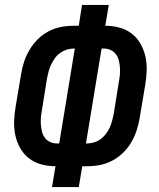

<svg xmlns="http://www.w3.org/2000/svg" viewBox="-20 -755 640 775"><path d="M190 0 204 -84Q174 -84 146.5 -91.5Q119 -99 97.5 -115.5Q76 -132 62 -156.5Q48 -181 42 -208.5Q36 -236 37 -265.5Q38 -295 43 -324L65 -455Q69 -480 77 -505Q85 -530 99 -553.5Q113 -577 132.5 -596.5Q152 -616 176 -628.5Q200 -641 225.5 -646Q251 -651 277 -651H298L311 -735H419L405 -651Q435 -651 462.5 -643.5Q490 -636 511.5 -619.5Q533 -603 547 -578.5Q561 -554 567 -526.5Q573 -499 572 -469.5Q571 -440 566 -411L544 -280Q540 -255 532 -230Q524 -205 510.5 -181.5Q497 -158 477 -138.5Q457 -119 433 -106.5Q409 -94 383.5 -89Q358 -84 332 -84H312L298 0ZM209 -176H219L282 -559H277Q263 -559 249 -554.5Q235 -550 222.5 -541Q210 -532 201.5 -520Q193 -508 186.5 -494.5Q180 -481 176.5 -467.5Q173 -454 170 -440L149 -309Q146 -294 145 -279.5Q144 -265 145 -251Q146 -237 149.5 -223.5Q153 -210 161 -199Q169 -188 182 -182Q195 -176 209 -176ZM327 -176H332Q346 -176 360.5 -180.5Q375 -185 387 -194Q399 -203 408 -215Q417 -227 423 -240.5Q429 -254 432.5 -267.5Q436 -281 439 -295L460 -426Q463 -441 464 -455.5Q465 -470 464 -484Q463 -498 459.5 -511.5Q456 -525 448 -536Q440 -547 427 -553Q414 -559 400 -559H390Z"/></svg>

Font: Iosevka SS04 Semibold Extended
Style: Italic
Weight: 600
Width: 7
Italic angle: -9°
Monospace: yes
Designer: Belleve Invis
Foundry: Belleve Invis
Version: Version 19.0.0; ttfautohint (v1.8.4)